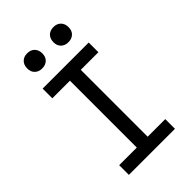

<svg xmlns="http://www.w3.org/2000/svg" viewBox="-275 -1047 1149 1149"><g transform="rotate(-45 300.0 -472.5)"><path d="M105 0V-82H254V-648H105V-730H495V-648H346V-82H495V0ZM411 -817Q382 -817 364.5 -834Q347 -851 347 -880Q347 -910 364.5 -927.5Q382 -945 411 -945Q440 -945 457.5 -927.5Q475 -910 475 -880Q475 -851 457.5 -834Q440 -817 411 -817ZM189 -817Q160 -817 142.5 -834Q125 -851 125 -880Q125 -910 142.5 -927.5Q160 -945 189 -945Q218 -945 235.5 -927.5Q253 -910 253 -880Q253 -851 235.5 -834Q218 -817 189 -817Z"/></g></svg>

Font: JetBrainsMonoNL NFM
Style: Regular
Weight: 400
Monospace: yes
Designer: Philipp Nurullin, Konstantin Bulenkov
Foundry: JetBrains
Version: Version 2.304; ttfautohint (v1.8.4.7-5d5b);Nerd Fonts 3.3.0